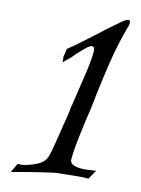

<svg xmlns="http://www.w3.org/2000/svg" viewBox="-36 -638 279 380"><g transform="rotate(5 103.5 -448.0)"><path d="M87 -294Q87 -294 66.5 -293Q46 -292 -1 -288L11 -305Q13 -305 15 -304.5Q17 -304 20 -304Q32 -304 48.5 -308.5Q65 -313 71 -325Q75 -332 82 -353Q89 -374 97 -396.5Q105 -419 108 -431V-430L132 -502Q142 -535 142 -543Q142 -550 137 -550Q133 -550 125.5 -545Q118 -540 110 -534L98 -524L82 -513L83 -525Q85 -530 86 -533Q87 -536 88 -540L109 -552L141 -572Q150 -578 165.5 -587.5Q181 -597 193 -604Q200 -608 204 -608Q208 -608 208 -604Q208 -599 204 -592Q192 -567 181 -537Q170 -507 156 -461L146 -427Q137 -401 127.5 -369Q118 -337 116 -323Q115 -314 125.5 -310Q136 -306 149 -305.5Q162 -305 167 -305L153 -288Q146 -290 123.5 -291.5Q101 -293 87 -294Z"/></g></svg>

Font: Italianno
Style: Regular
Weight: 400
Designer: Robert E. Leuschke
Foundry: Robert E. Leuschke
Version: Version 1.100; ttfautohint (v1.8.3)